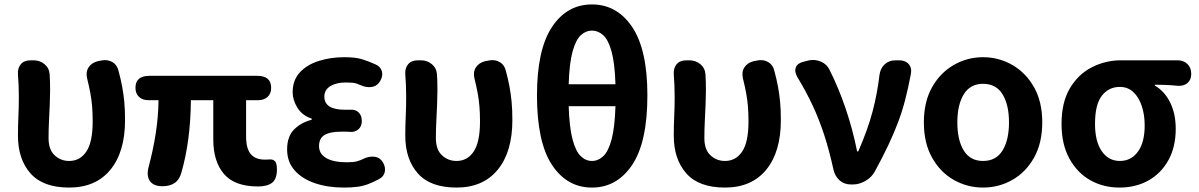

<svg xmlns="http://www.w3.org/2000/svg" viewBox="-20 -832 5406 866"><path d="M292 14Q174 14 117.5 -50Q61 -114 61 -220Q61 -264 63 -307Q65 -350 65 -393Q65 -426 64 -446.5Q63 -467 61 -496Q59 -525 74 -542.5Q89 -560 118 -560H131Q160 -560 181 -542.5Q202 -525 204 -496Q205 -486 205.5 -464Q206 -442 206 -423Q206 -398 204.5 -362Q203 -326 201 -286Q199 -246 199 -209Q199 -157 226.5 -131.5Q254 -106 292 -106Q341 -106 369.5 -148.5Q398 -191 398 -284Q398 -322 395.5 -352Q393 -382 387.5 -412Q382 -442 373 -478Q366 -507 379.5 -528Q393 -549 421 -556L437 -559Q465 -565 487 -552Q509 -539 515 -511Q525 -474 531 -441.5Q537 -409 540.5 -373.5Q544 -338 544 -290Q544 -147 478 -66.5Q412 14 292 14Z M713 8Q673 8 656.5 -15Q640 -38 650 -78Q670 -152 682 -227.5Q694 -303 695 -380H651Q623 -380 607 -395Q591 -410 591 -436Q591 -490 654 -490H1140Q1203 -490 1203 -436Q1203 -409 1186.5 -394.5Q1170 -380 1144 -380H1090V-216Q1090 -162 1111 -137Q1132 -112 1175 -112Q1183 -112 1189 -112.5Q1195 -113 1199 -113Q1213 -113 1221 -104Q1229 -95 1229 -68Q1229 -24 1207 -7.5Q1185 9 1144 9Q1038 9 990 -47.5Q942 -104 942 -203V-380H841Q840 -284 829 -203Q818 -122 798 -53Q789 -21 767.5 -6.5Q746 8 713 8Z M1530 14Q1459 14 1401 -5.5Q1343 -25 1309 -63.5Q1275 -102 1275 -158Q1275 -216 1306 -247.5Q1337 -279 1386 -292V-297Q1343 -311 1321.5 -346Q1300 -381 1300 -416Q1300 -470 1332 -505Q1364 -540 1417.5 -557Q1471 -574 1533 -574Q1583 -574 1612.5 -565Q1642 -556 1675 -541Q1697 -531 1702.5 -510Q1708 -489 1695 -467Q1683 -446 1662.5 -441Q1642 -436 1619 -443Q1600 -451 1587 -455.5Q1574 -460 1540 -460Q1497 -460 1470 -443.5Q1443 -427 1443 -396Q1443 -337 1536 -337Q1544 -337 1550 -337Q1556 -337 1560 -337Q1583 -339 1597.5 -325Q1612 -311 1612 -286Q1612 -263 1597.5 -249.5Q1583 -236 1560 -237Q1554 -238 1541 -238Q1528 -238 1518 -238Q1468 -238 1443.5 -223Q1419 -208 1419 -173Q1419 -138 1451.5 -119Q1484 -100 1545 -100Q1574 -100 1590.5 -104.5Q1607 -109 1629 -120Q1652 -128 1673 -124.5Q1694 -121 1707 -100Q1720 -78 1715.5 -56.5Q1711 -35 1689 -24Q1663 -10 1640.5 -1.5Q1618 7 1592.5 10.5Q1567 14 1530 14Z M2039 14Q1921 14 1864.5 -50Q1808 -114 1808 -220Q1808 -264 1810 -307Q1812 -350 1812 -393Q1812 -426 1811 -446.5Q1810 -467 1808 -496Q1806 -525 1821 -542.5Q1836 -560 1865 -560H1878Q1907 -560 1928 -542.5Q1949 -525 1951 -496Q1952 -486 1952.5 -464Q1953 -442 1953 -423Q1953 -398 1951.5 -362Q1950 -326 1948 -286Q1946 -246 1946 -209Q1946 -157 1973.5 -131.5Q2001 -106 2039 -106Q2088 -106 2116.5 -148.5Q2145 -191 2145 -284Q2145 -322 2142.5 -352Q2140 -382 2134.5 -412Q2129 -442 2120 -478Q2113 -507 2126.5 -528Q2140 -549 2168 -556L2184 -559Q2212 -565 2234 -552Q2256 -539 2262 -511Q2272 -474 2278 -441.5Q2284 -409 2287.5 -373.5Q2291 -338 2291 -290Q2291 -147 2225 -66.5Q2159 14 2039 14Z M2650 14Q2537 14 2469.5 -88.5Q2402 -191 2402 -402Q2402 -608 2469.5 -710Q2537 -812 2650 -812Q2763 -812 2831.5 -710Q2900 -608 2900 -402Q2900 -191 2831.5 -88.5Q2763 14 2650 14ZM2650 -106Q2678 -106 2701 -127.5Q2724 -149 2738.5 -203Q2753 -257 2756 -353H2545Q2548 -257 2562.5 -203Q2577 -149 2599.5 -127.5Q2622 -106 2650 -106ZM2545 -452H2756Q2753 -547 2738.5 -599.5Q2724 -652 2701 -673Q2678 -694 2650 -694Q2622 -694 2599.5 -673Q2577 -652 2562.5 -599.5Q2548 -547 2545 -452Z M3250 14Q3132 14 3075.5 -50Q3019 -114 3019 -220Q3019 -264 3021 -307Q3023 -350 3023 -393Q3023 -426 3022 -446.5Q3021 -467 3019 -496Q3017 -525 3032 -542.5Q3047 -560 3076 -560H3089Q3118 -560 3139 -542.5Q3160 -525 3162 -496Q3163 -486 3163.5 -464Q3164 -442 3164 -423Q3164 -398 3162.5 -362Q3161 -326 3159 -286Q3157 -246 3157 -209Q3157 -157 3184.5 -131.5Q3212 -106 3250 -106Q3299 -106 3327.5 -148.5Q3356 -191 3356 -284Q3356 -322 3353.5 -352Q3351 -382 3345.5 -412Q3340 -442 3331 -478Q3324 -507 3337.5 -528Q3351 -549 3379 -556L3395 -559Q3423 -565 3445 -552Q3467 -539 3473 -511Q3483 -474 3489 -441.5Q3495 -409 3498.5 -373.5Q3502 -338 3502 -290Q3502 -147 3436 -66.5Q3370 14 3250 14Z M3818 0Q3788 0 3767.5 -18Q3747 -36 3740 -64Q3720 -155 3697 -225Q3674 -295 3645 -357Q3616 -419 3576 -485Q3562 -510 3570 -529Q3578 -548 3606 -554L3630 -560Q3658 -565 3684 -553.5Q3710 -542 3722 -516Q3763 -435 3795 -340Q3827 -245 3846 -149H3851Q3894 -247 3915.5 -328.5Q3937 -410 3947 -495Q3951 -524 3970.5 -542Q3990 -560 4019 -560H4035Q4064 -560 4079 -542.5Q4094 -525 4088 -496Q4076 -433 4062.5 -381Q4049 -329 4030.5 -280Q4012 -231 3986.5 -177Q3961 -123 3925 -57Q3911 -32 3883.5 -16Q3856 0 3827 0Z M4414 14Q4343 14 4282 -20.5Q4221 -55 4184 -121Q4147 -187 4147 -280Q4147 -373 4184 -438.5Q4221 -504 4282 -539Q4343 -574 4414 -574Q4485 -574 4546 -539Q4607 -504 4644 -438.5Q4681 -373 4681 -280Q4681 -187 4644 -121Q4607 -55 4546 -20.5Q4485 14 4414 14ZM4414 -106Q4473 -106 4502 -153.5Q4531 -201 4531 -280Q4531 -359 4502 -406.5Q4473 -454 4414 -454Q4356 -454 4327 -406.5Q4298 -359 4298 -280Q4298 -200 4327 -153Q4356 -106 4414 -106Z M5029 14Q4957 14 4898 -19Q4839 -52 4803.5 -116.5Q4768 -181 4768 -273Q4768 -371 4806 -434.5Q4844 -498 4905.5 -529Q4967 -560 5036 -560H5292Q5319 -560 5336 -543Q5353 -526 5353 -499Q5353 -472 5336 -457.5Q5319 -443 5292 -445Q5276 -447 5263.5 -447.5Q5251 -448 5235 -449Q5219 -450 5189 -450V-446Q5233 -420 5258 -369.5Q5283 -319 5283 -251Q5283 -169 5250 -109.5Q5217 -50 5160 -18Q5103 14 5029 14ZM5031 -106Q5082 -106 5112.5 -148Q5143 -190 5143 -266Q5143 -314 5130 -353.5Q5117 -393 5092 -416.5Q5067 -440 5031 -440Q4981 -440 4950 -400.5Q4919 -361 4919 -273Q4919 -194 4949.5 -150Q4980 -106 5031 -106Z"/></svg>

Font: Chiron GoRound TC
Style: Bold
Weight: 700
Designer: Ryoko NISHIZUKA 西塚涼子 (kana, bopomofo & ideographs); Paul D. Hunt (Latin, Greek & Cyrillic); Sandoll Communications 산돌커뮤니
Foundry: Adobe
Version: Version 1.000;hotconv 1.1.1;makeotfexe 2.6.0